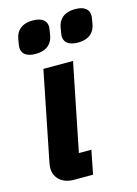

<svg xmlns="http://www.w3.org/2000/svg" viewBox="-115 -814 624 876"><g transform="rotate(-15 197.0 -375.5)"><path d="M103 -600C158 -600 182 -629 188 -663C192 -686 194 -696 194 -703C194 -730 176 -751 129 -751C74 -751 50 -722 44 -688C40 -665 38 -655 38 -648C38 -621 56 -600 103 -600ZM303 -600C358 -600 382 -629 388 -663C392 -686 394 -696 394 -703C394 -730 376 -751 329 -751C274 -751 250 -722 244 -688C240 -665 238 -655 238 -648C238 -621 256 -600 303 -600ZM213 0 235 -112H176L259 -525H119L35 -105C33 -95 32 -88 32 -80C32 -32 68 0 122 0Z"/></g></svg>

Font: LVC Sans
Style: Bold Italic
Weight: 700
Italic angle: -11.31°
Designer: Mike Abbink, Paul van der Laan, Pieter van Rosmalen
Foundry: Bold Monday
Version: Version 3.0